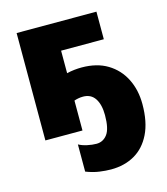

<svg xmlns="http://www.w3.org/2000/svg" viewBox="-115 -642 830 955"><g transform="rotate(-15 300.0 -164.5)"><path d="M339 224Q312 224 279.5 219.5Q247 215 211 201V61Q229 71 254.5 76.5Q280 82 302 82Q336 82 357.5 53.5Q379 25 379 -45Q379 -99 358.5 -130.5Q338 -162 297 -162Q283 -162 271 -159.5Q259 -157 251 -154V0H60V-553H471V-411H251V-295Q271 -300 291 -302Q311 -304 327 -304Q406 -304 460.5 -271Q515 -238 544 -180.5Q573 -123 573 -50Q573 42 543 103Q513 164 460.5 194Q408 224 339 224Z"/></g></svg>

Font: Noto Sans Mono Black
Style: Regular
Weight: 900
Designer: Monotype Design Team
Foundry: Monotype Imaging Inc.
Version: Version 2.014